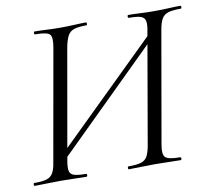

<svg xmlns="http://www.w3.org/2000/svg" viewBox="-72 -707 876 789"><g transform="rotate(-10 366.0 -312.5)"><path d="M141 -72 126 -87 606 -557 618 -542ZM12 0Q8 0 8 -6Q8 -12 12 -12Q46 -12 63.5 -17.5Q81 -23 90 -38.5Q99 -54 103 -82L185 -545Q193 -589 181.5 -601Q170 -613 120 -613Q117 -613 117 -619Q117 -625 120 -625Q143 -625 170 -623.5Q197 -622 225 -622Q259 -622 286.5 -623.5Q314 -625 334 -625Q338 -625 338 -619Q338 -613 334 -613Q301 -613 283 -607Q265 -601 256.5 -585Q248 -569 242 -540L161 -79Q156 -51 159 -36.5Q162 -22 178 -17Q194 -12 227 -12Q231 -12 231 -6Q231 0 227 0Q205 0 178 -1Q151 -2 119 -2Q88 -2 60.5 -1Q33 0 12 0ZM404 0Q401 0 401 -6Q401 -12 404 -12Q439 -12 457 -17.5Q475 -23 483.5 -38.5Q492 -54 497 -82L577 -543Q583 -572 580 -587Q577 -602 562 -607.5Q547 -613 512 -613Q508 -613 508 -619Q508 -625 512 -625Q535 -625 561.5 -623.5Q588 -622 620 -622Q651 -622 679 -623.5Q707 -625 728 -625Q732 -625 732 -619Q732 -613 728 -613Q694 -613 676 -607.5Q658 -602 649 -586.5Q640 -571 635 -542L554 -79Q546 -36 559 -24Q572 -12 620 -12Q624 -12 624 -6Q624 0 620 0Q597 0 569.5 -1Q542 -2 513 -2Q479 -2 452 -1Q425 0 404 0Z"/></g></svg>

Font: Cormorant
Style: Italic
Weight: 400
Italic angle: -10°
Designer: Christian Thalmann (Catharsis Fonts)
Foundry: Catharsis Fonts
Version: Version 4.000